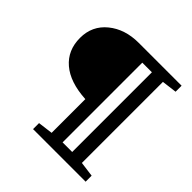

<svg xmlns="http://www.w3.org/2000/svg" viewBox="-177 -801 938 938"><g transform="rotate(45 292.0 -331.5)"><path d="M188.5 0V-41.5L265.6 -51.3V-284.2Q154.3 -290.5 95 -341.3Q35.6 -392.1 35.6 -477.5Q35.6 -561 98.4 -612.1Q161.1 -663.1 255.9 -663.1H551.8V-621.6L474.1 -611.8V-51.8L551.8 -41.5V0ZM336.4 -56.2H402.8V-606.9H336.4Z"/></g></svg>

Font: Elstob 6pt Medium
Style: Regular
Weight: 500
Designer: Peter S. Baker
Version: Version 1.015